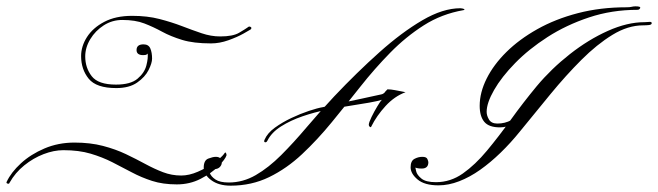

<svg xmlns="http://www.w3.org/2000/svg" viewBox="-90 -586 2077 606"><path d="M327 -536Q375 -536 413.5 -526Q452 -516 484.5 -503.5Q517 -491 546.5 -481Q576 -471 605 -471Q645 -471 664.5 -482.5Q684 -494 691 -499Q696 -504 701 -501Q706 -498 701 -493Q698 -491 678.5 -480Q659 -469 631 -459Q603 -449 576 -449Q521 -449 485 -460Q449 -471 421.5 -486Q394 -501 365.5 -512Q337 -523 296 -523Q264 -523 237.5 -506Q211 -489 195 -462.5Q179 -436 179 -408Q179 -372 199.5 -345.5Q220 -319 276 -319Q322 -319 344 -337.5Q366 -356 372 -379.5Q378 -403 376 -417Q376 -417 373.5 -414.5Q371 -412 362 -412Q341 -412 341 -428Q341 -446 363 -446Q379 -446 384.5 -433Q390 -420 390 -401Q390 -387 379 -365Q368 -343 343 -325.5Q318 -308 277 -308Q214 -308 190 -337.5Q166 -367 166 -409Q166 -440 184.5 -469Q203 -498 239 -517Q275 -536 327 -536ZM145 -136Q195 -136 235 -125.5Q275 -115 307.5 -99.5Q340 -84 368.5 -68.5Q397 -53 424.5 -42.5Q452 -32 482 -32Q507 -32 534.5 -44Q562 -56 585 -72Q608 -88 617 -100Q621 -107 623 -103.5Q625 -100 625 -96Q621 -83 599 -61Q577 -39 543 -21.5Q509 -4 468 -4Q424 -4 390 -15Q356 -26 326 -42Q296 -58 264.5 -74Q233 -90 196 -101Q159 -112 110 -112Q80 -112 47.5 -99.5Q15 -87 -13.5 -64Q-42 -41 -60 -9Q-61 -5 -66 -6.5Q-71 -8 -69 -12Q-55 -42 -24 -70.5Q7 -99 50.5 -117.5Q94 -136 145 -136Z M1134 -304Q1143 -304 1156.5 -301.5Q1170 -299 1180 -297Q1190 -295 1190 -295Q1155 -282 1127 -251.5Q1099 -221 1082 -187Q1081 -183 1077.5 -185.5Q1074 -188 1074 -192Q1074 -199 1082.5 -216.5Q1091 -234 1101 -250.5Q1111 -267 1115 -271Q1103 -267 1075 -262Q1047 -257 1011 -251.5Q975 -246 939 -239Q903 -232 865 -219Q827 -206 797 -187Q767 -168 754 -142Q751 -136 746.5 -137Q742 -138 745 -145Q754 -166 777.5 -183Q801 -200 829.5 -213.5Q858 -227 885 -236Q912 -245 930 -248Q934 -249 953.5 -253.5Q973 -258 999 -263.5Q1025 -269 1051 -274.5Q1077 -280 1094.5 -284Q1112 -288 1113 -288Q1119 -289 1124 -294Q1125 -296 1129 -300Q1133 -304 1133 -304Q1133 -304 1133.5 -304Q1134 -304 1134 -304ZM1363 -560Q1366 -560 1367 -559.5Q1368 -559 1370 -559Q1372 -559 1375 -557Q1378 -555 1373 -554Q1304 -542 1247.5 -506Q1191 -470 1141.5 -419.5Q1092 -369 1047 -312Q1002 -255 957 -200Q912 -145 863.5 -99.5Q815 -54 759.5 -27Q704 0 638 0Q600 0 576.5 -17.5Q553 -35 553 -57Q553 -80 567.5 -85.5Q582 -91 591 -91Q610 -91 610 -73Q610 -65 603.5 -58.5Q597 -52 585 -52Q575 -52 571.5 -54.5Q568 -57 568 -57Q568 -52 572 -40.5Q576 -29 590 -19.5Q604 -10 632 -10Q677 -10 717.5 -33.5Q758 -57 797.5 -96.5Q837 -136 878 -184.5Q919 -233 965 -282Q1037 -358 1107.5 -421Q1178 -484 1243 -522Q1308 -560 1363 -560Z M1916 -566Q1933 -566 1930.5 -560.5Q1928 -555 1922 -555Q1841 -555 1769 -531Q1697 -507 1638 -469Q1579 -431 1536 -387Q1493 -343 1469.5 -302Q1446 -261 1446 -233Q1446 -221 1453.5 -208.5Q1461 -196 1480 -196Q1504 -196 1524 -207Q1544 -218 1560 -234Q1576 -250 1587 -264L1598 -257Q1586 -242 1568.5 -225Q1551 -208 1531 -196Q1511 -184 1488 -184Q1453 -184 1438.5 -201.5Q1424 -219 1424 -252Q1424 -294 1446 -338Q1468 -382 1508.5 -422Q1549 -462 1606 -494Q1663 -526 1734 -544.5Q1805 -563 1887 -563Q1898 -563 1903.5 -564.5Q1909 -566 1916 -566ZM1961 -517Q1967 -517 1967 -513Q1967 -508 1958.5 -507Q1950 -506 1940 -506Q1892 -506 1843 -476Q1794 -446 1745 -397Q1696 -348 1647.5 -289Q1599 -230 1551 -171Q1522 -135 1490 -104Q1458 -73 1425.5 -50Q1393 -27 1359.5 -14Q1326 -1 1294 -1Q1250 -1 1228 -19.5Q1206 -38 1206 -58Q1206 -78 1218 -84.5Q1230 -91 1243 -91Q1256 -91 1259 -84Q1262 -77 1262 -74Q1262 -54 1241 -54Q1231 -54 1226 -55.5Q1221 -57 1221 -57Q1221 -57 1223.5 -45.5Q1226 -34 1240 -22.5Q1254 -11 1286 -11Q1332 -11 1371 -38.5Q1410 -66 1447 -110.5Q1484 -155 1522.5 -208.5Q1561 -262 1604 -314Q1650 -369 1708.5 -415Q1767 -461 1828.5 -488.5Q1890 -516 1944 -516Q1949 -516 1953.5 -516.5Q1958 -517 1961 -517Z"/></svg>

Font: Kapakana
Style: Regular
Weight: 400
Designer: Kousuke Nagai
Version: Version 1.002